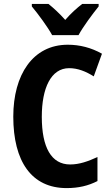

<svg xmlns="http://www.w3.org/2000/svg" viewBox="-20 -953 569 983"><path d="M247 -773H382C405 -816 455 -883 485 -920V-933H401C373 -911 345 -887 314 -851C284 -885 253 -913 228 -933H143V-920C174 -883 225 -814 247 -773ZM334 -604C379 -604 420 -587 460 -562L502 -678C447 -709 388 -724 327 -724C148 -724 48 -570 48 -356C48 -126 142 10 321 10C382 10 432 -2 479 -26V-149C431 -127 387 -111 339 -111C243 -111 194 -198 194 -355C194 -502 241 -604 334 -604Z"/></svg>

Font: Noto Sans Armenian Condensed
Style: Bold
Weight: 700
Width: 3
Designer: Monotype Design Team
Foundry: Monotype Imaging Inc.
Version: Version 2.008